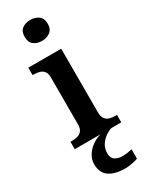

<svg xmlns="http://www.w3.org/2000/svg" viewBox="-256 -812 853 1097"><g transform="rotate(-30 170.5 -263.5)"><path d="M168 -629Q136 -629 114 -645.5Q92 -662 92 -698Q92 -735 114 -751Q136 -767 168 -767Q198 -767 221 -751Q244 -735 244 -698Q244 -662 221 -645.5Q198 -629 168 -629ZM19 0V-49H31Q48 -49 65.5 -53.5Q83 -58 94.5 -72Q106 -86 106 -115V-423Q106 -451 94.5 -464.5Q83 -478 65.5 -482.5Q48 -487 31 -487H22V-536H239V-117Q239 -87 250.5 -72.5Q262 -58 279 -53.5Q296 -49 313 -49H326V0ZM217 240Q148 240 110 213.5Q72 187 72 130Q72 99 89 72Q106 45 133 26Q160 7 190 0H261Q240 6 218.5 21.5Q197 37 182.5 60Q168 83 168 115Q168 145 187.5 158Q207 171 237 171Q250 171 266 169Q282 167 300 163V224Q284 231 258.5 235.5Q233 240 217 240Z"/></g></svg>

Font: Noto Serif Tibetan SemiBold
Style: Regular
Weight: 600
Designer: Monotype Design Team
Foundry: Monotype Imaging Inc.
Version: Version 2.103; ttfautohint (v1.8.4.7-5d5b)